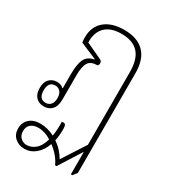

<svg xmlns="http://www.w3.org/2000/svg" viewBox="-193 -654 896 1001"><g transform="rotate(30 255.5 -153.0)"><path d="M113 246Q80 246 56.5 225.5Q33 205 33 169Q33 134 57 112Q81 90 122 90Q145 90 167 96Q189 102 208 112Q215 75 213 26Q228 23 233.5 29Q239 35 239 58Q239 95 232 127Q255 142 272.5 161.5Q290 181 301 201L391 62V-374Q391 -453 357 -490Q323 -527 255 -527Q190 -527 157 -494Q124 -461 126 -401L222 -356Q234 -351 234 -338Q234 -327 227 -322Q188 -322 173 -299Q158 -276 158 -222V-76Q158 -36 139.5 -16Q121 4 91 4Q61 4 43 -15Q25 -34 25 -69Q25 -106 43.5 -124Q62 -142 88 -142Q99 -142 110 -138.5Q121 -135 127 -127L130 -129V-215Q130 -271 144 -302Q158 -333 198 -340V-343L99 -385Q98 -393 97.5 -401Q97 -409 97 -416Q97 -480 139.5 -516Q182 -552 257 -552Q336 -552 377.5 -510Q419 -468 419 -385V215L400 240H391V107H389L305 240H296Q275 192 224 154Q209 197 179.5 221.5Q150 246 113 246ZM90 -17Q109 -17 120.5 -30.5Q132 -44 132 -69Q132 -94 120.5 -107.5Q109 -121 90 -121Q49 -121 49 -69Q49 -17 90 -17ZM62 168Q62 195 78 209Q94 223 113 223Q141 223 165 203.5Q189 184 202 139Q184 127 164 120.5Q144 114 125 114Q95 114 78.5 128.5Q62 143 62 168Z"/></g></svg>

Font: Noto Serif Thai Condensed Thin
Style: Regular
Weight: 100
Width: 3
Designer: Monotype Design Team
Foundry: Monotype Imaging Inc.
Version: Version 2.001; ttfautohint (v1.8.4.7-5d5b)